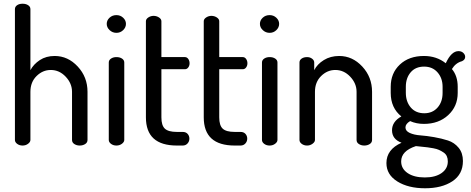

<svg xmlns="http://www.w3.org/2000/svg" viewBox="-20 -780 2526 1029"><path d="M143 -288V-30Q143 -19 130.5 -9.5Q118 0 101 0Q84 0 72 -9Q60 -18 60 -30V-731Q60 -744 71.5 -752Q83 -760 101 -760Q119 -760 131 -752Q143 -744 143 -731V-404Q160 -436 193.5 -458Q227 -480 273 -480Q344 -480 396.5 -423.5Q449 -367 449 -288V-30Q449 -16 436.5 -8Q424 0 407 0Q391 0 378.5 -8Q366 -16 366 -30V-288Q366 -333 332 -369Q298 -405 252 -405Q209 -405 176 -372.5Q143 -340 143 -288Z M604 -474Q622 -474 634 -466Q646 -458 646 -445V-30Q646 -19 633.5 -9.5Q621 0 604 0Q587 0 575 -9Q563 -18 563 -30V-445Q563 -458 575 -466Q587 -474 604 -474ZM604 -699Q625 -699 640 -685Q655 -671 655 -652Q655 -633 640 -618.5Q625 -604 604 -604Q583 -604 567.5 -618.5Q552 -633 552 -652Q552 -671 567 -685Q582 -699 604 -699Z M845 -409V-151Q845 -108 863.5 -90.5Q882 -73 928 -73H959Q976 -73 985.5 -62.5Q995 -52 995 -37Q995 -22 985 -11Q975 0 959 0H928Q762 0 762 -151V-666Q762 -678 775 -686.5Q788 -695 803 -695Q819 -695 832 -686.5Q845 -678 845 -666V-474H971Q982 -474 989 -464Q996 -454 996 -441Q996 -428 989 -418.5Q982 -409 971 -409Z M1155 -409V-151Q1155 -108 1173.5 -90.5Q1192 -73 1238 -73H1269Q1286 -73 1295.5 -62.5Q1305 -52 1305 -37Q1305 -22 1295 -11Q1285 0 1269 0H1238Q1072 0 1072 -151V-666Q1072 -678 1085 -686.5Q1098 -695 1113 -695Q1129 -695 1142 -686.5Q1155 -678 1155 -666V-474H1281Q1292 -474 1299 -464Q1306 -454 1306 -441Q1306 -428 1299 -418.5Q1292 -409 1281 -409Z M1425 -474Q1443 -474 1455 -466Q1467 -458 1467 -445V-30Q1467 -19 1454.5 -9.5Q1442 0 1425 0Q1408 0 1396 -9Q1384 -18 1384 -30V-445Q1384 -458 1396 -466Q1408 -474 1425 -474ZM1425 -699Q1446 -699 1461 -685Q1476 -671 1476 -652Q1476 -633 1461 -618.5Q1446 -604 1425 -604Q1404 -604 1388.5 -618.5Q1373 -633 1373 -652Q1373 -671 1388 -685Q1403 -699 1425 -699Z M1668 -288V-30Q1668 -19 1655 -9.5Q1642 0 1626 0Q1609 0 1597 -9Q1585 -18 1585 -30V-445Q1585 -458 1596.5 -466Q1608 -474 1626 -474Q1641 -474 1652.5 -465.5Q1664 -457 1664 -445V-404Q1680 -436 1715.5 -458Q1751 -480 1798 -480Q1869 -480 1921.5 -423.5Q1974 -367 1974 -288V-30Q1974 -16 1961.5 -8Q1949 0 1932 0Q1916 0 1903.5 -8Q1891 -16 1891 -30V-288Q1891 -333 1857 -369Q1823 -405 1777 -405Q1734 -405 1701 -372.5Q1668 -340 1668 -288Z M2252 -116Q2211 -116 2178 -131Q2153 -116 2153 -97Q2153 -78 2176 -67.5Q2199 -57 2233 -54.5Q2267 -52 2307 -45Q2347 -38 2381 -27Q2415 -16 2438 12Q2461 40 2461 83Q2461 154 2404.5 191.5Q2348 229 2258 229Q2168 229 2109.5 192.5Q2051 156 2051 94Q2051 21 2132 -15Q2081 -34 2081 -82Q2081 -128 2131 -156Q2074 -202 2074 -282V-315Q2074 -388 2123 -434Q2172 -480 2252 -480Q2320 -480 2369 -441Q2399 -506 2437 -506Q2453 -506 2463 -496.5Q2473 -487 2473 -475Q2473 -460 2456 -452Q2422 -443 2402 -410Q2433 -373 2433 -315V-282Q2433 -210 2382 -163Q2331 -116 2252 -116ZM2352 -282V-315Q2352 -361 2325 -392Q2298 -423 2253 -423Q2207 -423 2181 -392.5Q2155 -362 2155 -315V-283Q2155 -235 2181.5 -204Q2208 -173 2254 -173Q2298 -173 2325 -203.5Q2352 -234 2352 -282ZM2380 85Q2380 69 2374.5 57Q2369 45 2357 37Q2345 29 2333 23.5Q2321 18 2302 14.5Q2283 11 2270.5 9.5Q2258 8 2237.5 6Q2217 4 2209 3Q2130 29 2130 85Q2130 124 2164.5 147.5Q2199 171 2257 171Q2313 171 2346.5 147.5Q2380 124 2380 85Z"/></svg>

Font: Dosis
Style: Medium
Weight: 500
Designer: Edgar Tolentino, Pablo Impallari, Igino Marini
Foundry: Edgar Tolentino, Pablo Impallari, Igino Marini
Version: Version 1.007